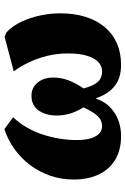

<svg xmlns="http://www.w3.org/2000/svg" viewBox="136 -708 587 900"><g transform="rotate(-90 430.0 -257.5)"><path d="M243 16Q178 16 132.5 -11Q87 -38 63 -88Q39 -138 39 -206Q39 -266 57.5 -318Q76 -370 108 -412Q140 -454 183 -484.5Q226 -515 275 -531L331 -490Q304 -462 283.5 -426.5Q263 -391 250 -351.5Q237 -312 230.5 -271.5Q224 -231 224 -194Q224 -152 232.5 -125Q241 -98 255.5 -85.5Q270 -73 289 -73Q303 -73 314.5 -78Q326 -83 336.5 -94Q347 -105 357 -121.5Q367 -138 377 -160Q353 -201 346 -230.5Q339 -260 339 -286Q339 -336 362.5 -370Q386 -404 432 -404Q470 -404 493.5 -375Q517 -346 517 -302Q517 -265 504 -230.5Q491 -196 466 -160Q476 -123 488 -104.5Q500 -86 514.5 -79.5Q529 -73 546 -73Q570 -73 589 -90Q608 -107 619 -143Q630 -179 630 -234Q630 -283 619 -328.5Q608 -374 589 -414.5Q570 -455 546 -487L708 -530L729 -521Q759 -493 778.5 -451.5Q798 -410 808 -363Q818 -316 818 -269Q818 -203 801.5 -150.5Q785 -98 753.5 -60.5Q722 -23 677.5 -3.5Q633 16 576 16Q543 16 517.5 7.5Q492 -1 473.5 -17Q455 -33 442 -54Q429 -75 421 -100H417Q409 -73 392.5 -52Q376 -31 353 -15.5Q330 0 302 8Q274 16 243 16Z"/></g></svg>

Font: Literata 18pt ExtraBold
Style: Italic
Weight: 800
Italic angle: -2°
Designer: Latin by Veronika Burian and Jose Scaglione. Greek by Irene Vlachou. Cyrillic by Vera Evstafieva
Foundry: TypeTogether
Version: Version 3.103;gftools[0.9.29]